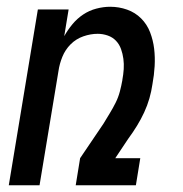

<svg xmlns="http://www.w3.org/2000/svg" viewBox="-20 -548 540 568"><path d="M6 0 92 -520H183L170 -441Q180 -459 194 -476Q208 -493 226 -505Q244 -517 265 -522.5Q286 -528 306 -528Q332 -528 356 -519.5Q380 -511 397.5 -493.5Q415 -476 424 -452.5Q433 -429 436 -404Q439 -379 437.5 -352.5Q436 -326 431 -299Q428 -278 422 -257Q416 -236 406.5 -215.5Q397 -195 385 -175.5Q373 -156 359 -137L321 -80H395L382 0H204L217 -80L286 -182Q295 -197 304.5 -212.5Q314 -228 322 -244Q330 -260 334.5 -277Q339 -294 342 -311V-312Q345 -328 346 -343.5Q347 -359 345 -374Q343 -389 338 -403Q333 -417 323 -427.5Q313 -438 298.5 -443Q284 -448 269 -448Q248 -448 226.5 -440.5Q205 -433 189 -417Q173 -401 164.5 -380Q156 -359 153 -338L97 0Z"/></svg>

Font: Iosevka Medium
Style: Italic
Weight: 500
Italic angle: -9°
Monospace: yes
Designer: Belleve Invis
Foundry: Belleve Invis
Version: Version 32.5.0; ttfautohint (v1.8.4)